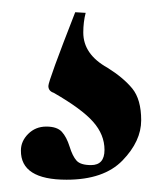

<svg xmlns="http://www.w3.org/2000/svg" viewBox="-20 -19 272 314"><path d="M67.9 132.8Q59.1 129.9 59.1 121.6Q59.1 113.3 103 1L120.1 2Q116.2 17.1 116.2 34.2Q116.2 69.8 155.8 91.8Q181.6 107.9 196.3 125.7Q210.9 143.6 210.9 177.7Q210.9 211.9 180.4 243.4Q149.9 274.9 88.9 274.9Q13.7 274.9 14.2 227.1Q14.2 211.9 26.1 200Q38.1 188 55.7 188Q73.2 188 81.1 196.5Q88.9 205.1 93.8 220.7Q98.6 236.3 105.2 243.7Q111.8 251 128.9 251Q150.9 251 150.9 226.1Q150.9 201.2 132.3 180.2Q113.8 159.2 67.9 132.8Z"/></svg>

Font: Cormorant-Bold
Style: Bold
Weight: 700
Designer: Christian Thalmann (Catharsis Fonts)
Version: Version 3.000